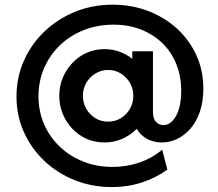

<svg xmlns="http://www.w3.org/2000/svg" viewBox="-20 -653 915 807"><path d="M450.7 133.3Q366.7 133.3 293.8 104.2Q220.8 75 166 22.9Q111.1 -29.2 80.2 -98.3Q49.3 -167.4 49.3 -247.2Q49.3 -327.1 80.2 -397.2Q111.1 -467.4 166.7 -520.5Q222.2 -573.6 295.5 -603.5Q368.8 -633.3 453.5 -633.3Q533.3 -633.3 602.4 -606.9Q671.5 -580.6 723.6 -533Q775.7 -485.4 805.2 -421.2Q834.7 -356.9 834.7 -280.6Q834.7 -226.4 820.1 -183.7Q805.6 -141 780.6 -112.5Q755.6 -84 724.7 -69.1Q693.8 -54.2 659.7 -54.2Q624.3 -54.2 596.5 -70.1Q568.8 -86.1 554.9 -111.8Q529.2 -85.4 494.4 -69.8Q459.7 -54.2 418.8 -54.2Q379.2 -54.2 344.8 -69.1Q310.4 -84 284.4 -111.5Q258.3 -138.9 243.8 -174.3Q229.2 -209.7 229.2 -250Q229.2 -291 243.8 -326Q258.3 -361.1 284.4 -388.5Q310.4 -416 344.8 -431.2Q379.2 -446.5 418.8 -446.5Q452.8 -446.5 482.3 -435.8Q511.8 -425 536.1 -405.6V-437.5H622.9V-181.9Q622.9 -153.5 636.1 -140.3Q649.3 -127.1 666.7 -127.1Q682.6 -127.1 696.2 -137.2Q709.7 -147.2 720.1 -166Q730.6 -184.7 736.1 -211.5Q741.7 -238.2 741.7 -271.5Q741.7 -331.2 721.5 -382.3Q701.4 -433.3 663.5 -470.5Q625.7 -507.6 573.6 -528.5Q521.5 -549.3 456.9 -549.3Q388.9 -549.3 330.9 -526Q272.9 -502.8 230.6 -461.5Q188.2 -420.1 164.9 -365.6Q141.7 -311.1 141.7 -248.6Q141.7 -186.1 164.9 -131.9Q188.2 -77.8 230.6 -37.2Q272.9 3.5 329.9 26Q386.8 48.6 452.8 48.6Q511.8 48.6 564.9 30.6Q618.1 12.5 661.8 -23.6L683.3 59.7Q634.7 95.1 575.7 114.2Q516.7 133.3 450.7 133.3ZM434.7 -141.7Q463.9 -141.7 487.8 -156.2Q511.8 -170.8 526 -195.5Q540.3 -220.1 540.3 -250Q540.3 -280.6 526 -304.9Q511.8 -329.2 487.8 -344.1Q463.9 -359 434.7 -359Q405.6 -359 381.2 -344.1Q356.9 -329.2 342.7 -304.9Q328.5 -280.6 328.5 -250Q328.5 -220.1 342.7 -195.5Q356.9 -170.8 380.9 -156.2Q404.9 -141.7 434.7 -141.7Z"/></svg>

Font: Afacad Flux SemiBold
Style: Regular
Weight: 600
Designer: Kristian Moeller
Foundry: Dicotype
Version: Version 1.100